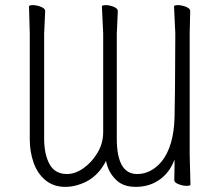

<svg xmlns="http://www.w3.org/2000/svg" viewBox="-20 -722 856 748"><path d="M234 6Q188 6 156.5 -20.5Q125 -47 110.5 -89.5Q96 -132 96 -178V-591L93 -697Q93 -702 108 -702Q123 -702 139.5 -695.5Q156 -689 156 -679L152 -591V-182Q152 -121 173 -82.5Q194 -44 241 -44Q273 -44 305.5 -67Q338 -90 360 -127Q382 -164 382 -207V-591L377 -697Q377 -702 392 -702Q407 -702 423 -695.5Q439 -689 439 -679L435 -591V-182Q435 -44 514 -44Q568 -44 609 -92Q657 -151 660 -265Q662 -319 663 -591Q663 -591 658 -697Q658 -702 673 -702Q688 -702 704.5 -695.5Q721 -689 721 -679L719 -591V-119L722 -3Q722 2 707 2Q692 2 675.5 -4.5Q659 -11 659 -20L660 -78V-100L651 -80Q631 -40 594 -17Q557 6 508.5 6Q460 6 432.5 -21Q405 -48 396 -83L393 -95L387 -84Q349 -18 278 0Q257 6 234 6ZM439 -679Z"/></svg>

Font: LXGW WenKai TC Light
Style: Regular
Weight: 300
Designer: LXGW / Fontworks Inc.
Foundry: LXGW / Fontworks Inc.
Version: Version 1.330